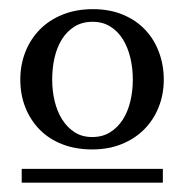

<svg xmlns="http://www.w3.org/2000/svg" viewBox="-20 -699 398 415"><path d="M267.1 -526.9Q267.1 -551.8 261.7 -574.2Q256.3 -596.7 245.6 -614Q234.9 -631.3 218.5 -641.6Q202.1 -651.9 180.2 -651.9Q157.7 -651.9 141.1 -641.6Q124.5 -631.3 113.8 -614Q103 -596.7 97.9 -574.2Q92.8 -551.8 92.8 -526.9Q92.8 -502.9 98.1 -480.5Q103.5 -458 114.3 -440.9Q125 -423.8 141.1 -413.3Q157.2 -402.8 179.2 -402.8Q201.7 -402.8 218 -413.1Q234.4 -423.3 245.4 -440.4Q256.3 -457.5 261.7 -480Q267.1 -502.4 267.1 -526.9ZM26.9 -304.2V-334H332V-304.2ZM334 -526.9Q334 -495.1 323 -467.5Q312 -439.9 292 -419.7Q272 -399.4 243.4 -387.7Q214.8 -376 179.2 -376Q143.6 -376 114.7 -387.2Q85.9 -398.4 65.9 -418.7Q45.9 -439 34.9 -466.6Q23.9 -494.1 23.9 -526.9Q23.9 -559.1 34.9 -586.9Q45.9 -614.7 66.2 -635.3Q86.4 -655.8 115.5 -667.5Q144.5 -679.2 181.2 -679.2Q217.3 -679.2 245.8 -667.2Q274.4 -655.3 293.9 -634.5Q313.5 -613.8 323.7 -585.9Q334 -558.1 334 -526.9Z"/></svg>

Font: Charis SIL Phon
Style: Regular
Weight: 400
Foundry: SIL International
Version: Version 5.000